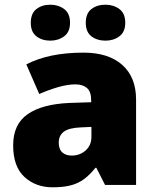

<svg xmlns="http://www.w3.org/2000/svg" viewBox="-20 -787 663 817"><path d="M336 -563Q441 -563 500 -511Q559 -459 559 -363V0H427L390 -73H386Q363 -44 338.5 -25.5Q314 -7 282 1.5Q250 10 204 10Q132 10 84 -34Q36 -78 36 -169Q36 -258 97.5 -301Q159 -344 276 -349L368 -352V-360Q368 -397 350 -412.5Q332 -428 301 -428Q268 -428 228 -416.5Q188 -405 147 -387L92 -513Q140 -538 200.5 -550.5Q261 -563 336 -563ZM325 -245Q273 -243 251.5 -226.5Q230 -210 230 -180Q230 -152 245 -138.5Q260 -125 285 -125Q320 -125 344.5 -147Q369 -169 369 -204V-247ZM111 -690Q111 -730 135 -748.5Q159 -767 194 -767Q228 -767 253 -748.5Q278 -730 278 -690Q278 -651 253 -632.5Q228 -614 194 -614Q159 -614 135 -632.5Q111 -651 111 -690ZM345 -690Q345 -730 369 -748.5Q393 -767 429 -767Q463 -767 488 -748.5Q513 -730 513 -690Q513 -651 488 -632.5Q463 -614 429 -614Q393 -614 369 -632.5Q345 -651 345 -690Z"/></svg>

Font: Noto Sans Cham Black
Style: Regular
Weight: 900
Version: Version 2.002